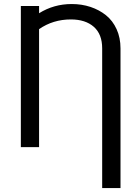

<svg xmlns="http://www.w3.org/2000/svg" viewBox="-20 -741 701 967"><path d="M85 0V-710.9H176.8V-674.3Q251 -720.7 341.3 -720.7Q391.6 -720.7 435.8 -706.1Q480 -691.4 513.9 -664.1Q547.9 -636.7 567.4 -593.8Q586.9 -550.8 586.9 -497.6V206.1H494.6V-497.6Q494.6 -568.8 452.4 -606Q410.2 -643.1 336.9 -643.1Q247.1 -643.1 176.8 -594.2V0Z"/></svg>

Font: Bert Sans Medium
Style: Regular
Weight: 500
Designer: Christian Robertson, Adam Twardoch, & Cristiano Sobral
Foundry: Google
Version: Version 12.135;January 10, 2020;FontCreator 12.0.0.2547 64-b